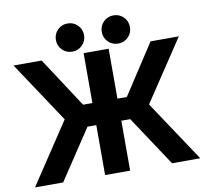

<svg xmlns="http://www.w3.org/2000/svg" viewBox="-94 -1016 1217 1121"><g transform="rotate(-10 514.0 -455.0)"><path d="M439.5 0V-295.9H387.2L190.9 0H23.9L263.7 -361.3L23.9 -722.7H190.9L375 -440.9L384.8 -426.8H439.5V-722.7H587.9V-426.8H643.1L652.8 -440.9L836.4 -722.7H1003.9L763.7 -361.3L1003.9 0H836.4L640.6 -295.9H587.9V0ZM565.4 -826.2Q565.4 -861.3 589.6 -885.5Q613.8 -909.7 648.9 -909.7Q684.1 -909.7 708.3 -885.5Q732.4 -861.3 732.4 -826.2Q732.4 -791 708.3 -766.8Q684.1 -742.7 648.9 -742.7Q613.8 -742.7 589.6 -766.8Q565.4 -791 565.4 -826.2ZM293.5 -826.2Q293.5 -861.3 317.6 -885.5Q341.8 -909.7 377 -909.7Q411.6 -909.7 436 -885.5Q460.4 -861.3 460.4 -826.2Q460.4 -791 436 -766.8Q411.6 -742.7 377 -742.7Q341.8 -742.7 317.6 -766.8Q293.5 -791 293.5 -826.2Z"/></g></svg>

Font: Giphurs
Style: Bold
Weight: 700
Version: Version 0.920; ttfautohint (v1.8.4.7-5d5b)